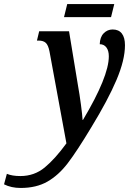

<svg xmlns="http://www.w3.org/2000/svg" viewBox="-162 -691 645 951"><path d="M-142 222 -128 170Q-102 181 -61 181Q8 181 59.5 138.5Q111 96 167 19L83 -437Q77 -467 65 -478.5Q53 -490 29 -490H21L32 -536H180L224 -269Q232 -225 239 -172Q246 -119 247 -97H249Q377 -312 377 -412Q377 -440 365 -456Q353 -472 332 -472Q333 -507 351.5 -526Q370 -545 396 -545Q426 -545 441.5 -525Q457 -505 457 -467Q457 -394 415 -295Q373 -196 290 -60Q219 58 173.5 117.5Q128 177 73 208.5Q18 240 -60 240Q-106 240 -142 222ZM171 -671H404L388 -606H155Z"/></svg>

Font: Noto Serif CondSemiBold
Style: Italic
Weight: 600
Width: 3
Italic angle: -12°
Designer: Monotype Design Team
Foundry: Monotype Imaging Inc.
Version: Version 1.001